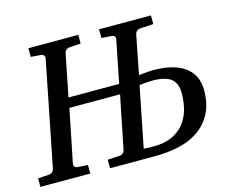

<svg xmlns="http://www.w3.org/2000/svg" viewBox="-110 -805 1129 940"><g transform="rotate(-15 454.0 -335.5)"><path d="M772 -264.2Q772 -316.4 742.4 -338.6Q712.9 -360.8 647.9 -360.8Q639.6 -360.8 628.7 -360.1Q617.7 -359.4 607.4 -358.4Q595.2 -356.9 583 -356L522 -49.8Q529.3 -49.3 538.1 -48.8Q545.4 -48.3 554.4 -48.1Q563.5 -47.9 573.2 -47.9Q624.5 -47.9 661.9 -64Q699.2 -80.1 723.9 -108.9Q748.5 -137.7 760.3 -177.2Q772 -216.8 772 -264.2ZM881.8 -251Q881.8 -180.7 856.4 -132.8Q831.1 -85 788.3 -55.4Q745.6 -25.9 688.7 -12.9Q631.8 0 568.8 0H337.9V-43L399.9 -46.9Q410.6 -47.9 417 -54.7Q423.3 -61.5 424.8 -68.8L479 -336.9H222.2L168 -68.8Q166.5 -61.5 170.4 -54.7Q174.3 -47.9 185.1 -46.9L237.8 -43V0H-15.1V-43L41 -46.9Q51.8 -47.9 58.6 -54.7Q65.4 -61.5 66.9 -68.8L172.9 -602.1Q174.3 -609.4 169.9 -615.7Q165.5 -622.1 154.8 -623L104 -627V-670.9H356.9V-627L298.8 -623Q288.6 -622.1 282 -615.7Q275.4 -609.4 273.9 -602.1L231 -387.2H487.8L530.8 -602.1Q532.7 -609.4 528.6 -615.7Q524.4 -622.1 514.2 -623L461.9 -627V-670.9H725.1V-627L657.2 -623Q646.5 -622.1 639.9 -615.5Q633.3 -608.9 631.8 -602.1L592.8 -403.8Q606 -404.8 619.1 -406.2Q630.4 -407.2 643.1 -408.2Q655.8 -409.2 667 -409.2Q715.8 -409.2 755.4 -399.7Q794.9 -390.1 823 -370.6Q851.1 -351.1 866.5 -321.3Q881.8 -291.5 881.8 -251Z"/></g></svg>

Font: Charis SIL
Style: Italic
Weight: 400
Italic angle: -11°
Foundry: SIL International
Version: Version 4.112